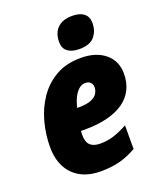

<svg xmlns="http://www.w3.org/2000/svg" viewBox="-144 -867 809 968"><g transform="rotate(-20 260.0 -383.0)"><path d="M229.5 9.8Q166.5 9.8 121.6 -14.6Q76.7 -39.1 53 -84.5Q29.3 -129.9 29.3 -192.4Q29.3 -258.8 46.6 -324.5Q64 -390.1 100.6 -444.1Q137.2 -498 193.6 -530.3Q250 -562.5 327.6 -562.5Q409.2 -562.5 457.8 -522.2Q506.3 -481.9 506.3 -414.1Q506.3 -366.2 487.8 -329.1Q469.2 -292 433.1 -266.8Q397 -241.7 344.5 -228.8Q292 -215.8 223.6 -215.8H204.1Q203.1 -210.4 202.9 -205.3Q202.6 -200.2 202.6 -195.8Q202.6 -156.7 220.5 -139.6Q238.3 -122.6 273.4 -122.6Q312.5 -122.6 345.9 -133.1Q379.4 -143.6 421.9 -166.5V-40Q377.4 -14.2 332.5 -2.2Q287.6 9.8 229.5 9.8ZM225.6 -331.5H233.9Q276.4 -331.5 300.3 -341.3Q324.2 -351.1 334 -366.9Q343.8 -382.8 343.8 -400.4Q343.8 -416 333.7 -426Q323.7 -436 305.7 -436Q287.6 -436 271.7 -422.6Q255.9 -409.2 244.1 -385.5Q232.4 -361.8 225.6 -331.5ZM338.9 -606.4Q299.3 -606.4 276.4 -623Q253.4 -639.6 253.4 -675.3Q253.4 -722.2 280.5 -749.3Q307.6 -776.4 358.9 -776.4Q383.8 -776.4 402.8 -769.8Q421.9 -763.2 433.1 -748Q444.3 -732.9 444.3 -707Q444.3 -664.6 419.4 -635.5Q394.5 -606.4 338.9 -606.4Z"/></g></svg>

Font: Open Sans SemiCondensed ExtraBold
Style: Italic
Weight: 800
Width: 4
Italic angle: -12°
Designer: Monotype Design Team
Foundry: Monotype Imaging Inc.
Version: Version 3.003